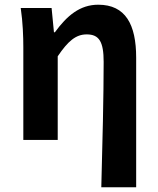

<svg xmlns="http://www.w3.org/2000/svg" viewBox="-20 -594 671 815"><path d="M410 201H558V-349C558 -490 513 -574 397 -574C319 -574 264 -527 213 -457H209L199 -560H68C77 -499 79 -437 79 -393V0H225V-355C269 -420 302 -448 348 -448C401 -448 420 -417 420 -331C420 -193 415 24 410 201Z"/></svg>

Font: Source Han Sans SC Bold
Style: Regular
Weight: 700
Designer: Ryoko NISHIZUKA (kana & ideographs); Paul D. Hunt (Latin, Greek & Cyrillic); Wenlong ZHANG (bopomofo); Sandoll Communica
Foundry: Adobe Systems Incorporated
Version: Version 1.001;PS 1.001;hotconv 1.0.78;makeotf.lib2.5.61930